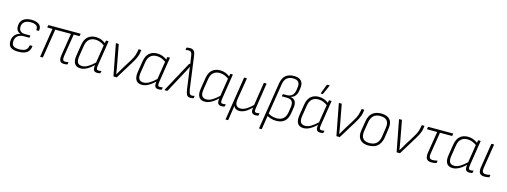

<svg xmlns="http://www.w3.org/2000/svg" viewBox="-12 -1666 7450 2822"><g transform="rotate(15 3713.0 -255.5)"><path d="M203 11Q123 11 86.5 -19Q50 -49 53 -110Q55 -164 84.5 -201.5Q114 -239 167 -249V-250Q135 -262 117.5 -289Q100 -316 103 -357Q105 -424 150.5 -458.5Q196 -493 276 -493Q348 -493 389.5 -462.5Q431 -432 421 -369Q420 -363 415 -363H383Q378 -363 379 -369Q386 -414 356.5 -434.5Q327 -455 273 -455Q211 -455 177 -428Q143 -401 142 -350Q141 -309 165 -287Q189 -265 236 -265H312Q318 -265 317 -259L313 -235Q313 -230 307 -230H228Q165 -230 130.5 -199Q96 -168 95 -114Q94 -69 120 -48Q146 -27 208 -27Q272 -27 304.5 -48.5Q337 -70 344 -119Q344 -125 350 -125H382Q387 -125 386 -119Q379 -54 335.5 -21.5Q292 11 203 11Z M902 11Q873 11 855 0Q837 -11 831 -36.5Q825 -62 832 -105L886 -443H647L578 -6Q576 0 571 0H541Q535 0 536 -6L605 -443H531Q525 -443 526 -451L529 -475Q531 -482 537 -482H1017Q1024 -482 1023 -476L1018 -449Q1017 -443 1012 -443H928L873 -101Q867 -60 876 -43Q885 -26 909 -26Q921 -26 932 -27.5Q943 -29 953 -31Q955 -32 957 -31Q959 -30 958 -26L954 -1Q953 5 947 6Q939 7 927 9Q915 11 902 11Z M1152 11Q1087 11 1060 -32Q1033 -75 1046 -157L1073 -327Q1087 -412 1134 -452.5Q1181 -493 1253 -493Q1298 -493 1335.5 -478.5Q1373 -464 1408 -437L1403 -399Q1365 -427 1330 -440.5Q1295 -454 1256 -454Q1198 -454 1161.5 -421.5Q1125 -389 1114 -320L1088 -156Q1078 -91 1097 -59.5Q1116 -28 1167 -28Q1208 -28 1253.5 -54.5Q1299 -81 1360 -139L1354 -98Q1316 -61 1282 -37Q1248 -13 1216 -1Q1184 11 1152 11ZM1406 11Q1368 11 1353.5 -10.5Q1339 -32 1346 -84L1349 -106L1350 -121L1396 -413L1400 -428L1408 -476Q1410 -482 1415 -482H1443Q1449 -482 1448 -476L1388 -96Q1382 -56 1388.5 -41.5Q1395 -27 1416 -27Q1428 -27 1437 -28Q1446 -29 1454 -32Q1461 -34 1460 -27L1454 -1Q1453 6 1446 7Q1439 8 1429 9.5Q1419 11 1406 11Z M1656 0Q1652 0 1650 -5L1560 -476Q1559 -482 1566 -482H1598Q1604 -482 1604 -477L1664 -154Q1669 -126 1673.5 -98Q1678 -70 1682 -41H1683Q1701 -71 1718.5 -100Q1736 -129 1753 -158L1833 -287Q1852 -318 1864.5 -342Q1877 -366 1885 -390Q1893 -414 1898 -442L1904 -476Q1905 -482 1911 -482H1941Q1948 -482 1946 -476L1941 -443Q1937 -414 1928 -388Q1919 -362 1904.5 -334Q1890 -306 1868 -270L1705 -5Q1702 0 1697 0Z M2086 11Q2021 11 1994 -32Q1967 -75 1980 -157L2007 -327Q2021 -412 2068 -452.5Q2115 -493 2187 -493Q2232 -493 2269.5 -478.5Q2307 -464 2342 -437L2337 -399Q2299 -427 2264 -440.5Q2229 -454 2190 -454Q2132 -454 2095.5 -421.5Q2059 -389 2048 -320L2022 -156Q2012 -91 2031 -59.5Q2050 -28 2101 -28Q2142 -28 2187.5 -54.5Q2233 -81 2294 -139L2288 -98Q2250 -61 2216 -37Q2182 -13 2150 -1Q2118 11 2086 11ZM2340 11Q2302 11 2287.5 -10.5Q2273 -32 2280 -84L2283 -106L2284 -121L2330 -413L2334 -428L2342 -476Q2344 -482 2349 -482H2377Q2383 -482 2382 -476L2322 -96Q2316 -56 2322.5 -41.5Q2329 -27 2350 -27Q2362 -27 2371 -28Q2380 -29 2388 -32Q2395 -34 2394 -27L2388 -1Q2387 6 2380 7Q2373 8 2363 9.5Q2353 11 2340 11Z M2827 11Q2801 11 2785.5 2.5Q2770 -6 2760.5 -31Q2751 -56 2744 -104L2711 -345Q2708 -366 2705 -386.5Q2702 -407 2700 -427H2699Q2688 -406 2678 -385Q2668 -364 2657 -344L2474 -4Q2472 0 2466 0H2432Q2427 0 2429 -7L2677 -464Q2679 -468 2684 -468H2694L2677 -586Q2671 -629 2657.5 -642.5Q2644 -656 2619 -656Q2608 -656 2598.5 -655Q2589 -654 2580 -651Q2573 -650 2574 -656L2578 -683Q2579 -688 2585 -689Q2605 -694 2633 -694Q2671 -694 2691 -673Q2711 -652 2718 -596L2784 -109Q2790 -75 2796.5 -57.5Q2803 -40 2813 -33.5Q2823 -27 2836 -27Q2846 -27 2853.5 -28Q2861 -29 2872 -32Q2878 -33 2877 -25L2873 -2Q2872 5 2866 6Q2856 8 2846 9.5Q2836 11 2827 11Z M3043 11Q2978 11 2951 -32Q2924 -75 2937 -157L2964 -327Q2978 -412 3025 -452.5Q3072 -493 3144 -493Q3189 -493 3226.5 -478.5Q3264 -464 3299 -437L3294 -399Q3256 -427 3221 -440.5Q3186 -454 3147 -454Q3089 -454 3052.5 -421.5Q3016 -389 3005 -320L2979 -156Q2969 -91 2988 -59.5Q3007 -28 3058 -28Q3099 -28 3144.5 -54.5Q3190 -81 3251 -139L3245 -98Q3207 -61 3173 -37Q3139 -13 3107 -1Q3075 11 3043 11ZM3297 11Q3259 11 3244.5 -10.5Q3230 -32 3237 -84L3240 -106L3241 -121L3287 -413L3291 -428L3299 -476Q3301 -482 3306 -482H3334Q3340 -482 3339 -476L3279 -96Q3273 -56 3279.5 -41.5Q3286 -27 3307 -27Q3319 -27 3328 -28Q3337 -29 3345 -32Q3352 -34 3351 -27L3345 -1Q3344 6 3337 7Q3330 8 3320 9.5Q3310 11 3297 11Z M3411 185Q3405 185 3407 179L3510 -476Q3512 -482 3517 -482H3547Q3554 -482 3553 -476L3500 -152Q3490 -89 3509.5 -58.5Q3529 -28 3574 -28Q3621 -28 3667 -57.5Q3713 -87 3757 -130L3810 -476Q3812 -482 3818 -482H3847Q3854 -482 3852 -476L3794 -96Q3787 -57 3793 -42Q3799 -27 3823 -27Q3831 -27 3840.5 -28.5Q3850 -30 3859 -32Q3865 -34 3864 -26L3860 -1Q3859 3 3857 4.5Q3855 6 3851 7Q3843 8 3833.5 9.5Q3824 11 3813 11Q3776 11 3760 -11Q3744 -33 3753 -88H3751Q3704 -40 3658 -14.5Q3612 11 3567 11Q3535 11 3512.5 -3Q3490 -17 3481 -44L3447 179Q3445 185 3440 185Z M3920 185Q3914 185 3916 179L4027 -522Q4041 -615 4088.5 -654.5Q4136 -694 4215 -694Q4293 -694 4326.5 -655Q4360 -616 4350 -546L4345 -510Q4337 -456 4311.5 -425Q4286 -394 4248 -384V-382Q4297 -374 4317.5 -338Q4338 -302 4328 -240L4315 -155Q4302 -70 4255.5 -29.5Q4209 11 4131 11Q4084 11 4046.5 -1Q4009 -13 3983 -28L3990 -67Q4017 -50 4050.5 -38.5Q4084 -27 4129 -27Q4189 -27 4226 -59Q4263 -91 4274 -159L4286 -236Q4295 -296 4274.5 -327Q4254 -358 4190 -358H4122Q4117 -358 4118 -364L4122 -388Q4123 -394 4128 -394H4178Q4231 -394 4262 -420Q4293 -446 4303 -507L4307 -540Q4317 -596 4294.5 -626Q4272 -656 4210 -656Q4152 -656 4116 -626Q4080 -596 4069 -524L3958 179Q3956 185 3951 185Z M4545 11Q4480 11 4453 -32Q4426 -75 4439 -157L4466 -327Q4480 -412 4527 -452.5Q4574 -493 4646 -493Q4691 -493 4728.5 -478.5Q4766 -464 4801 -437L4796 -399Q4758 -427 4723 -440.5Q4688 -454 4649 -454Q4591 -454 4554.5 -421.5Q4518 -389 4507 -320L4481 -156Q4471 -91 4490 -59.5Q4509 -28 4560 -28Q4601 -28 4646.5 -54.5Q4692 -81 4753 -139L4747 -98Q4709 -61 4675 -37Q4641 -13 4609 -1Q4577 11 4545 11ZM4799 11Q4761 11 4746.5 -10.5Q4732 -32 4739 -84L4742 -106L4743 -121L4789 -413L4793 -428L4801 -476Q4803 -482 4808 -482H4836Q4842 -482 4841 -476L4781 -96Q4775 -56 4781.5 -41.5Q4788 -27 4809 -27Q4821 -27 4830 -28Q4839 -29 4847 -32Q4854 -34 4853 -27L4847 -1Q4846 6 4839 7Q4832 8 4822 9.5Q4812 11 4799 11ZM4662 -546Q4660 -546 4659 -548.5Q4658 -551 4660 -554L4712 -691Q4714 -694 4716.5 -695Q4719 -696 4722 -696H4750Q4753 -696 4754.5 -694Q4756 -692 4754 -689L4693 -551Q4691 -546 4683 -546Z M5049 0Q5045 0 5043 -5L4953 -476Q4952 -482 4959 -482H4991Q4997 -482 4997 -477L5057 -154Q5062 -126 5066.5 -98Q5071 -70 5075 -41H5076Q5094 -71 5111.5 -100Q5129 -129 5146 -158L5226 -287Q5245 -318 5257.5 -342Q5270 -366 5278 -390Q5286 -414 5291 -442L5297 -476Q5298 -482 5304 -482H5334Q5341 -482 5339 -476L5334 -443Q5330 -414 5321 -388Q5312 -362 5297.5 -334Q5283 -306 5261 -270L5098 -5Q5095 0 5090 0Z M5533 11Q5446 11 5404 -37Q5362 -85 5375 -173L5399 -321Q5426 -493 5598 -493Q5685 -493 5727.5 -446Q5770 -399 5756 -310L5735 -162Q5720 -77 5670 -33Q5620 11 5533 11ZM5539 -28Q5605 -28 5643.5 -62.5Q5682 -97 5693 -165L5714 -308Q5726 -380 5694.5 -417Q5663 -454 5593 -454Q5527 -454 5489.5 -419.5Q5452 -385 5441 -317L5418 -174Q5408 -103 5438 -65.5Q5468 -28 5539 -28Z M5965 0Q5961 0 5959 -5L5869 -476Q5868 -482 5875 -482H5907Q5913 -482 5913 -477L5973 -154Q5978 -126 5982.5 -98Q5987 -70 5991 -41H5992Q6010 -71 6027.5 -100Q6045 -129 6062 -158L6142 -287Q6161 -318 6173.5 -342Q6186 -366 6194 -390Q6202 -414 6207 -442L6213 -476Q6214 -482 6220 -482H6250Q6257 -482 6255 -476L6250 -443Q6246 -414 6237 -388Q6228 -362 6213.5 -334Q6199 -306 6177 -270L6014 -5Q6011 0 6006 0Z M6492 11Q6457 11 6435.5 -2.5Q6414 -16 6407 -43Q6400 -70 6406 -113L6459 -443H6309Q6303 -443 6304 -451L6308 -475Q6309 -482 6315 -482H6688Q6694 -482 6693 -476L6688 -450Q6687 -443 6681 -443H6501L6448 -111Q6441 -66 6454.5 -46.5Q6468 -27 6500 -27Q6517 -27 6534 -30Q6551 -33 6568 -37Q6574 -39 6573 -30L6570 -6Q6569 -2 6567.5 -1Q6566 0 6563 1Q6551 5 6531.5 8Q6512 11 6492 11Z M6814 11Q6749 11 6722 -32Q6695 -75 6708 -157L6735 -327Q6749 -412 6796 -452.5Q6843 -493 6915 -493Q6960 -493 6997.5 -478.5Q7035 -464 7070 -437L7065 -399Q7027 -427 6992 -440.5Q6957 -454 6918 -454Q6860 -454 6823.5 -421.5Q6787 -389 6776 -320L6750 -156Q6740 -91 6759 -59.5Q6778 -28 6829 -28Q6870 -28 6915.5 -54.5Q6961 -81 7022 -139L7016 -98Q6978 -61 6944 -37Q6910 -13 6878 -1Q6846 11 6814 11ZM7068 11Q7030 11 7015.5 -10.5Q7001 -32 7008 -84L7011 -106L7012 -121L7058 -413L7062 -428L7070 -476Q7072 -482 7077 -482H7105Q7111 -482 7110 -476L7050 -96Q7044 -56 7050.5 -41.5Q7057 -27 7078 -27Q7090 -27 7099 -28Q7108 -29 7116 -32Q7123 -34 7122 -27L7116 -1Q7115 6 7108 7Q7101 8 7091 9.5Q7081 11 7068 11Z M7299 11Q7247 11 7225.5 -17.5Q7204 -46 7214 -110L7272 -476Q7273 -482 7279 -482H7308Q7315 -482 7314 -476L7256 -109Q7249 -63 7262.5 -45Q7276 -27 7309 -27Q7324 -27 7339 -29Q7354 -31 7371 -36Q7378 -37 7377 -29L7373 -5Q7372 2 7366 3Q7351 6 7333.5 8.5Q7316 11 7299 11Z"/></g></svg>

Font: Sofia Sans Semi Condensed ExtraLight
Style: Italic
Weight: 250
Italic angle: -9°
Version: Version 4.100